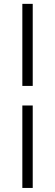

<svg xmlns="http://www.w3.org/2000/svg" viewBox="-20 -730 278 971"><path d="M145.5 -295.5H93V-710.5H145.5ZM145.5 220.5H93V-196.5H145.5Z"/></svg>

Font: Anek Latin Medium Light
Style: Regular
Weight: 300
Version: Version 1.003